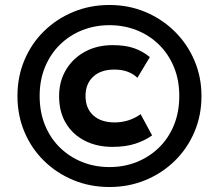

<svg xmlns="http://www.w3.org/2000/svg" viewBox="-20 -726 878 770"><path d="M419 24Q341 24 274 -3.8Q207 -31.5 156.5 -81Q106 -130.5 78 -197Q50 -263.5 50 -341Q50 -418.5 78 -485Q106 -551.5 156.5 -601Q207 -650.5 274 -678.2Q341 -706 419 -706Q496.5 -706 563.5 -677.8Q630.5 -649.5 681 -599.5Q731.5 -549.5 759.8 -483.2Q788 -417 788 -341Q788 -263.5 759.8 -197Q731.5 -130.5 681 -81Q630.5 -31.5 563.5 -3.8Q496.5 24 419 24ZM419 -56Q477.5 -56 528.2 -76.2Q579 -96.5 617.5 -134Q656 -171.5 677.5 -224Q699 -276.5 699 -341Q699 -405.5 677.2 -457.8Q655.5 -510 617 -547.5Q578.5 -585 527.8 -605Q477 -625 419 -625Q361 -625 310.2 -605Q259.5 -585 221 -547.5Q182.5 -510 160.8 -457.8Q139 -405.5 139 -341Q139 -276.5 160.5 -224Q182 -171.5 220.5 -134Q259 -96.5 309.8 -76.2Q360.5 -56 419 -56ZM431 -137Q368 -137 319.8 -161.8Q271.5 -186.5 244.2 -232Q217 -277.5 217 -340Q217 -400 244.8 -446.2Q272.5 -492.5 321 -518.8Q369.5 -545 432 -545Q482.5 -545 517.5 -532.8Q552.5 -520.5 581 -497L531 -414Q514.5 -430 491.5 -438.5Q468.5 -447 439 -447Q384.5 -447 353.8 -418.5Q323 -390 323 -341Q323 -291.5 354.2 -263.2Q385.5 -235 440 -235Q467 -235 493.5 -243Q520 -251 544 -268L590 -183Q562.5 -163 523.5 -150Q484.5 -137 431 -137Z"/></svg>

Font: Geologica Roman Black
Style: Regular
Weight: 900
Designer: Sindre Bremnes, Frode Helland
Foundry: Monokrom Skriftforlag AS
Version: Version 1.010;gftools[0.9.28]